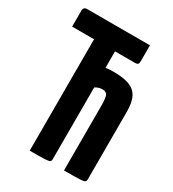

<svg xmlns="http://www.w3.org/2000/svg" viewBox="-172 -794 799 888"><g transform="rotate(30 227.5 -350.0)"><path d="M127 0V-595H10V-680Q10 -700 30 -700H365V-615Q365 -603 360.5 -599Q356 -595 345 -595H239V-507Q250 -509 261 -509.5Q272 -510 282 -510Q333 -510 364.5 -498.5Q396 -487 411 -459Q426 -431 426 -381V-20Q426 -10 420.5 -6Q415 -2 391 -1Q367 0 310 0V-346Q310 -385 304 -399.5Q298 -414 277 -414Q267 -414 257 -411Q247 -408 239 -402V-20Q239 -10 234 -6Q229 -2 205.5 -1Q182 0 127 0Z"/></g></svg>

Font: Yanone Kaffeesatz ExtraLight
Style: Regular
Weight: 200
Designer: Yanone (Cyrillic: Daniel Pouzeot, Huerta Tipografica, and Cyreal)
Foundry: Yanone
Version: Version 2.003